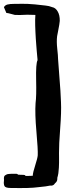

<svg xmlns="http://www.w3.org/2000/svg" viewBox="-50 -832 381 992"><path d="M-17.1 -765.1 -29.8 -794.9Q-23.4 -805.7 -11 -808.8Q1.5 -812 24.9 -812Q44.9 -812 64.7 -812.3Q84.5 -812.5 91.8 -812Q121.6 -811 186 -803.2Q202.6 -801.8 220.2 -794.9Q236.8 -792 248 -772.9Q259.3 -753.9 258.8 -724.1Q258.8 -718.8 256.1 -703.4Q253.4 -688 249.8 -669.4Q246.1 -650.9 245.1 -645Q241.7 -617.7 245.8 -580.3Q250 -543 250 -526.9L262.2 -362.8L265.1 -304.2Q267.6 -254.9 261 -168.9Q254.4 -83 254.9 -42Q254.9 -38.6 255.1 -18.8Q255.4 1 255.1 9.5Q254.9 18.1 254.2 34.4Q253.4 50.8 251.5 63.2Q249.5 75.7 246.1 86.9V92.8Q246.1 106 233.9 115.2L231.9 118.2Q224.6 128.9 208 127Q200.7 128.9 186 130.9Q174.8 131.8 155.3 134.3Q135.7 136.7 122.6 137.7Q109.4 138.7 91.8 139.2Q57.1 140.1 4.9 139.2Q-8.8 139.2 -16.8 136.5Q-24.9 133.8 -27.1 128.9Q-29.3 124 -30 117.9Q-30.8 111.8 -29.8 104.5Q-28.8 97.2 -29.8 89.8Q-29.8 84 -28.3 79.8Q-26.9 75.7 -22.2 73Q-17.6 70.3 -14.4 68.8Q-11.2 67.4 -2.7 66.7Q5.9 65.9 10.3 65.9Q14.6 65.9 25.9 65.9Q30.8 65.9 33.2 65.9Q39.6 65.9 41.3 68.6Q43 71.3 47.9 70.8Q80.6 70.3 80.6 74.7Q80.6 76.7 82.5 77.1Q85 77.1 90.8 77.1Q109.4 77.1 119.1 76.2Q120.1 58.6 132.1 21.7Q144 -15.1 145 -29.8Q146.5 -58.1 138.2 -151.6Q129.9 -245.1 133.8 -299.8Q138.7 -334.5 136.7 -419.4Q134.8 -504.4 144 -521L143.6 -527.3Q143.1 -533.2 142.1 -543.7Q141.1 -554.2 139.9 -568.1Q138.7 -582 137.5 -598.4Q136.2 -614.7 135 -631.8Q133.8 -648.9 133.1 -666.5Q132.3 -684.1 131.8 -700Q131.3 -715.8 131.6 -730.2Q131.8 -744.6 132.8 -754.9Q105 -754.9 90.8 -755.9Q81.5 -756.3 69.8 -755.1Q58.1 -753.9 26.9 -754.9Q22.9 -755.4 6.3 -760.3Q-10.3 -765.1 -17.1 -765.1Z"/></svg>

Font: Sonetni venez
Style: Regular
Weight: 400
Designer: Alja Herlah
Foundry: Type Salon
Version: Version 1.000;hotconv 1.0.109;makeotfexe 2.5.65596